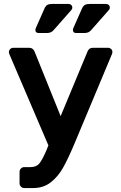

<svg xmlns="http://www.w3.org/2000/svg" viewBox="-20 -762 612 972"><path d="M528 -520Q536 -520 542.5 -514Q549 -508 549 -500Q549 -491 545 -484L355 -30Q324 43 299 87.5Q274 132 237 161Q200 190 148 190H103Q93 190 86 183Q79 176 79 166V108Q79 98 86 91Q93 84 103 84H134Q163 84 178 67Q193 50 215 -1L225 -26L29 -484Q25 -493 25 -498Q25 -507 31.5 -513.5Q38 -520 47 -520H128Q147 -520 155 -501L287 -174L423 -501Q430 -520 450 -520ZM175 -595Q159 -595 159 -611Q159 -616 164 -626L207 -723Q212 -733 220.5 -737.5Q229 -742 244 -742H326Q335 -742 340.5 -737Q346 -732 346 -723Q346 -716 340 -710L251 -609Q239 -595 219 -595ZM365 -595Q349 -595 349 -611Q349 -616 354 -626L397 -723Q402 -733 410.5 -737.5Q419 -742 434 -742H516Q525 -742 530.5 -737Q536 -732 536 -723Q536 -716 530 -710L441 -609Q429 -595 409 -595Z"/></svg>

Font: Rubik AZ
Style: Regular
Weight: 500
Designer: Hubert and Fischer
Foundry: Hubert & Fischer
Version: Version 2.000